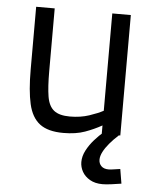

<svg xmlns="http://www.w3.org/2000/svg" viewBox="-51 -544 635 794"><g transform="rotate(5 266.0 -146.5)"><path d="M404 207Q373 207 351.5 194.5Q330 182 319.5 163Q309 144 309 123Q309 99 321.5 75Q334 51 353 29.5Q372 8 391 -8L454 0Q433 19 417 38Q401 57 392 74.5Q383 92 383 107Q383 123 393.5 133.5Q404 144 424 144Q433 144 447.5 141.5Q462 139 472 138L482 198Q463 201 441 204Q419 207 404 207ZM224 10Q160 10 126 -16Q92 -42 79.5 -97Q67 -152 67 -239V-500H144V-239Q144 -173 150.5 -134Q157 -95 179 -77.5Q201 -60 245 -60Q289 -60 325 -72Q361 -84 383 -96V-500H460V0H383V-35Q351 -17 313.5 -3.5Q276 10 224 10Z"/></g></svg>

Font: Cairo
Style: Regular
Weight: 400
Designer: Mohamed Gaber, Accademia di Belle Arti di Urbino
Foundry: Kief Type Foundry, Accademia di Belle Arti di Urbino
Version: Version 3.120